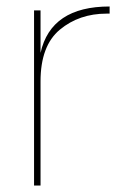

<svg xmlns="http://www.w3.org/2000/svg" viewBox="-20 -572 378 592"><path d="M105 -409Q137 -552 318 -552V-530H309Q224 -530 164.5 -480.5Q105 -431 105 -321V0H85V-540H105Z"/></svg>

Font: Fz Poppins Thin
Style: Regular
Weight: 100
Designer: Ninad Kale (Devanagari), Jonny Pinhorn (Latin)
Foundry: Indian Type Foundry
Version: Vit hóa bi Vntype.Com & FontZin.Com